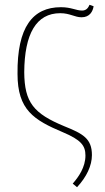

<svg xmlns="http://www.w3.org/2000/svg" viewBox="-20 -572 438 800"><path d="M53 -264C53 -114 121 -72 242 -21C318 11 336 35 336 76C336 125 307 166 283 193L301 208C341 165 363 118 363 74C363 5 325 -15 248 -46C120 -99 82 -145 81 -271C82 -431 131 -517 231 -517C272 -517 291 -500 320 -500C354 -500 367 -525 370 -546L353 -552C348 -540 340 -528 322 -528C297 -528 277 -542 234 -542C116 -542 51 -459 53 -264Z"/></svg>

Font: Noto Serif SemiCondensed Thin
Style: Regular
Weight: 100
Width: 4
Designer: Monotype Design Team
Foundry: Monotype Imaging Inc.
Version: Version 2.015